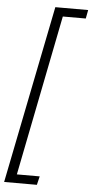

<svg xmlns="http://www.w3.org/2000/svg" viewBox="-72 -848 494 1030"><g transform="rotate(5 175.5 -333.0)"><path d="M183.1 -812H359.9L351.1 -765.6H227.5L55.7 99.6H178.7L167.5 146H-8.8Z"/></g></svg>

Font: Reddit Sans Chocolate Light
Style: Italic
Weight: 300
Italic angle: -11.25°
Designer: Stephen Hutchings
Version: Version 1.013